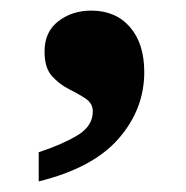

<svg xmlns="http://www.w3.org/2000/svg" viewBox="-20 -186 350 362"><path d="M152 -166Q198 -166 225 -135Q252 -104 252 -50Q252 20 203.5 75.5Q155 131 53 156V101Q96 87 125.5 69.5Q155 52 155 24Q155 9 141.5 0Q128 -9 110 -18Q92 -27 78 -42.5Q64 -58 64 -89Q64 -126 90 -146Q116 -166 152 -166Z"/></svg>

Font: Noto Serif Sinhala ExtraBold
Style: Regular
Weight: 800
Designer: Jelle Bosma - Monotype Design Team
Foundry: Monotype Imaging Inc.
Version: Version 2.007; ttfautohint (v1.8.4.7-5d5b)